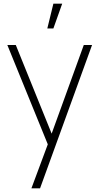

<svg xmlns="http://www.w3.org/2000/svg" viewBox="-20 -785 546 1045"><path d="M270.5 -765 237.5 -630H270.5L318.5 -765ZM151 240 256 -42 257 42 20 -540H66L278 -16H246L436 -540H481L198 240Z"/></svg>

Font: Hauora
Style: Regular
Weight: 400
Designer: Wayne Shih
Foundry: WCYS
Version: Version 1.001